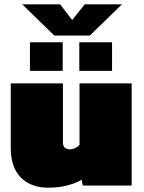

<svg xmlns="http://www.w3.org/2000/svg" viewBox="-20 -861 666 891"><path d="M232 -696 83 -841H259L315 -768L373 -841H546L397 -696ZM119 -532V-665H271V-532ZM348 -532V-665H500V-532ZM204 10Q124 10 77 -37Q30 -84 30 -174V-474H272V-200Q272 -168 305 -168Q316 -168 329 -174Q342 -180 349 -188V-474H591V0H364L359 -27Q333 -11 292.5 -0.5Q252 10 204 10Z"/></svg>

Font: Kanit Black
Style: Regular
Weight: 900
Designer: Katatrad Team
Foundry: CadsonDemak
Version: Version 2.000; ttfautohint (v1.8.3)